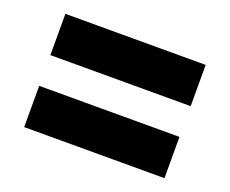

<svg xmlns="http://www.w3.org/2000/svg" viewBox="-75 -667 760 634"><g transform="rotate(20 304.5 -350.0)"><path d="M58 -404V-549H551V-404ZM58 -151V-296H551V-151Z"/></g></svg>

Font: Montserrat Thin ExtraBold
Style: Regular
Weight: 800
Version: Version 9.000